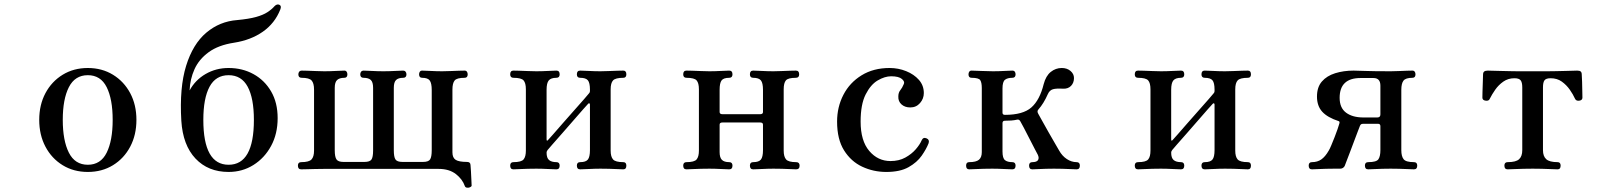

<svg xmlns="http://www.w3.org/2000/svg" viewBox="-20 -777 7432 881"><path d="M383 12Q318 12 267.5 -19Q217 -50 188.5 -104Q160 -158 160 -227Q160 -296 188.5 -349.5Q217 -403 267.5 -434Q318 -465 383 -465Q448 -465 498.5 -434Q549 -403 577.5 -349.5Q606 -296 606 -227Q606 -158 577.5 -104Q549 -50 498.5 -19Q448 12 383 12ZM383 -21Q442 -21 469.5 -76.5Q497 -132 497 -227Q497 -322 469.5 -377Q442 -432 383 -432Q324 -432 296 -377Q268 -322 268 -227Q268 -132 296 -76.5Q324 -21 383 -21Z M1029 12Q935 12 877 -49.5Q819 -111 812 -223Q803 -375 834 -475Q865 -575 926.5 -627Q988 -679 1069 -685Q1122 -690 1154.5 -699Q1187 -708 1207 -721Q1227 -734 1240 -749Q1251 -760 1262 -755Q1273 -750 1266 -733Q1241 -670 1186 -631.5Q1131 -593 1054 -581Q982 -570 937.5 -537.5Q893 -505 872.5 -459.5Q852 -414 850 -362Q876 -410 923.5 -437.5Q971 -465 1029 -465Q1092 -465 1143 -437Q1194 -409 1224 -357.5Q1254 -306 1254 -235Q1254 -163 1224 -107.5Q1194 -52 1143 -20Q1092 12 1029 12ZM1029 -21Q1145 -21 1145 -227Q1145 -326 1116.5 -379Q1088 -432 1029 -432Q970 -432 941.5 -379Q913 -326 913 -227Q913 -21 1029 -21Z M2131 84Q2116 86 2113 77Q2102 45 2071.5 21.5Q2041 -2 1993 -2H1464Q1447 -2 1426 -1.5Q1405 -1 1387 -0.5Q1369 0 1362 0Q1347 0 1347 -17Q1347 -33 1362 -33Q1398 -33 1409.5 -45.5Q1421 -58 1421 -86V-366Q1421 -395 1410 -407.5Q1399 -420 1364 -420Q1349 -420 1349 -436Q1349 -443 1353 -448Q1357 -453 1364 -453Q1371 -453 1389.5 -452.5Q1408 -452 1430 -451Q1452 -450 1468 -450Q1493 -450 1521.5 -451.5Q1550 -453 1560 -453Q1567 -453 1570.5 -448Q1574 -443 1574 -436Q1574 -420 1560 -420Q1538 -420 1527 -410Q1516 -400 1516 -374V-88Q1516 -57 1524 -45.5Q1532 -34 1556 -34H1652Q1677 -34 1684.5 -45Q1692 -56 1692 -87V-374Q1692 -400 1681.5 -410Q1671 -420 1648 -420Q1633 -420 1633 -436Q1633 -443 1637 -448Q1641 -453 1648 -453Q1659 -453 1686.5 -451.5Q1714 -450 1739 -450Q1765 -450 1792.5 -451.5Q1820 -453 1830 -453Q1837 -453 1841 -448Q1845 -443 1845 -436Q1845 -420 1830 -420Q1808 -420 1797.5 -410Q1787 -400 1787 -374V-88Q1787 -57 1794.5 -45.5Q1802 -34 1827 -34H1921Q1946 -34 1953.5 -45.5Q1961 -57 1961 -88V-364Q1961 -395 1952 -407.5Q1943 -420 1917 -420Q1903 -420 1903 -436Q1903 -443 1906.5 -448Q1910 -453 1917 -453Q1928 -453 1956 -451.5Q1984 -450 2009 -450Q2026 -450 2047.5 -451Q2069 -452 2087 -452.5Q2105 -453 2112 -453Q2119 -453 2122.5 -448Q2126 -443 2126 -436Q2126 -420 2112 -420Q2076 -420 2066 -407.5Q2056 -395 2056 -366V-78Q2056 -53 2071 -43.5Q2086 -34 2123 -34Q2139 -34 2139 -19Q2140 -12 2141 9Q2142 30 2143 49.5Q2144 69 2144 72Q2145 77 2140.5 80Q2136 83 2131 84Z M2336 0Q2321 0 2321 -17Q2321 -33 2336 -33Q2372 -33 2382.5 -45.5Q2393 -58 2393 -86V-367Q2393 -396 2382.5 -408Q2372 -420 2336 -420Q2321 -420 2321 -436Q2321 -453 2336 -453Q2343 -453 2361.5 -452.5Q2380 -452 2402 -451Q2424 -450 2441 -450Q2466 -450 2494.5 -451.5Q2523 -453 2533 -453Q2548 -453 2548 -436Q2548 -420 2533 -420Q2508 -420 2498 -408Q2488 -396 2488 -365V-138Q2488 -126 2496 -136Q2499 -139 2517.5 -160Q2536 -181 2562 -211Q2588 -241 2614.5 -270.5Q2641 -300 2660 -322Q2679 -344 2683 -349Q2687 -353 2687 -359V-366Q2687 -397 2677.5 -408.5Q2668 -420 2642 -420Q2627 -420 2627 -436Q2627 -453 2642 -453Q2653 -453 2681.5 -451.5Q2710 -450 2735 -450Q2752 -450 2773.5 -451Q2795 -452 2814 -452.5Q2833 -453 2840 -453Q2854 -453 2854 -436Q2854 -420 2840 -420Q2804 -420 2793 -408Q2782 -396 2782 -367V-86Q2782 -58 2793 -45.5Q2804 -33 2840 -33Q2854 -33 2854 -17Q2854 0 2840 0Q2833 0 2814 -1Q2795 -2 2773.5 -2.5Q2752 -3 2735 -3Q2710 -3 2681.5 -1.5Q2653 0 2642 0Q2627 0 2627 -17Q2627 -33 2642 -33Q2668 -33 2677.5 -45Q2687 -57 2687 -88V-297Q2687 -302 2684 -303Q2681 -304 2678 -300Q2674 -296 2655 -274.5Q2636 -253 2610.5 -223.5Q2585 -194 2559 -164.5Q2533 -135 2514.5 -114Q2496 -93 2493 -89Q2488 -83 2488 -77Q2488 -52 2499.5 -42.5Q2511 -33 2533 -33Q2548 -33 2548 -17Q2548 0 2533 0Q2523 0 2494.5 -1.5Q2466 -3 2441 -3Q2424 -3 2402 -2.5Q2380 -2 2361.5 -1Q2343 0 2336 0Z M3130 0Q3115 0 3115 -17Q3115 -33 3130 -33Q3166 -33 3176.5 -45.5Q3187 -58 3187 -86V-367Q3187 -396 3176.5 -408Q3166 -420 3130 -420Q3115 -420 3115 -436Q3115 -453 3130 -453Q3137 -453 3155.5 -452.5Q3174 -452 3196 -451Q3218 -450 3235 -450Q3260 -450 3288 -451.5Q3316 -453 3326 -453Q3341 -453 3341 -436Q3341 -420 3326 -420Q3300 -420 3291 -408Q3282 -396 3282 -365V-263Q3282 -253 3295 -253H3468Q3481 -253 3481 -263V-365Q3481 -396 3471.5 -408Q3462 -420 3436 -420Q3421 -420 3421 -436Q3421 -453 3436 -453Q3447 -453 3475.5 -451.5Q3504 -450 3529 -450Q3546 -450 3567 -451Q3588 -452 3606.5 -452.5Q3625 -453 3632 -453Q3647 -453 3647 -436Q3647 -420 3632 -420Q3596 -420 3586 -408Q3576 -396 3576 -367V-86Q3576 -58 3587 -45.5Q3598 -33 3633 -33Q3649 -33 3649 -17Q3649 0 3633 0Q3627 0 3608 -1Q3589 -2 3567.5 -2.5Q3546 -3 3529 -3Q3504 -3 3475.5 -1.5Q3447 0 3436 0Q3421 0 3421 -17Q3421 -33 3436 -33Q3462 -33 3471.5 -45Q3481 -57 3481 -88V-205Q3481 -215 3468 -215H3295Q3282 -215 3282 -205V-79Q3282 -54 3292.5 -43.5Q3303 -33 3326 -33Q3341 -33 3341 -17Q3341 0 3326 0Q3316 0 3288 -1.5Q3260 -3 3235 -3Q3218 -3 3196 -2.5Q3174 -2 3155.5 -1Q3137 0 3130 0Z M4047 12Q3988 12 3936.5 -12Q3885 -36 3853 -87Q3821 -138 3821 -219Q3821 -286 3850 -342Q3879 -398 3933.5 -431.5Q3988 -465 4062 -465Q4102 -465 4138 -450.5Q4174 -436 4196.5 -410.5Q4219 -385 4219 -350Q4219 -324 4201.5 -304Q4184 -284 4157 -284Q4132 -284 4116.5 -298Q4101 -312 4102 -334Q4102 -352 4111 -363Q4120 -374 4127 -391Q4133 -402 4118.5 -414.5Q4104 -427 4069 -427Q4040 -427 4007.5 -408Q3975 -389 3952 -343.5Q3929 -298 3929 -219Q3929 -131 3968.5 -84.5Q4008 -38 4066 -38Q4105 -38 4134 -54Q4163 -70 4182 -92Q4201 -114 4209 -133Q4216 -149 4232 -142Q4246 -136 4241 -120Q4231 -94 4209.5 -63Q4188 -32 4149 -10Q4110 12 4047 12Z M4427 0Q4413 0 4413 -17Q4413 -33 4427 -33Q4459 -33 4472 -44Q4485 -55 4485 -79V-373Q4485 -398 4478 -409Q4471 -420 4438 -420Q4424 -420 4424 -436Q4424 -443 4427.5 -448Q4431 -453 4438 -453Q4449 -453 4480 -451.5Q4511 -450 4536 -450Q4562 -450 4588.5 -451.5Q4615 -453 4625 -453Q4633 -453 4636.5 -448Q4640 -443 4640 -436Q4640 -420 4625 -420Q4603 -420 4591.5 -411Q4580 -402 4580 -371V-260Q4580 -250 4591 -250Q4674 -250 4712.5 -284Q4751 -318 4769 -391Q4779 -429 4801.5 -447Q4824 -465 4852 -465Q4876 -465 4892 -451.5Q4908 -438 4908 -419Q4908 -397 4894.5 -383Q4881 -369 4858 -370Q4827 -372 4811.5 -367.5Q4796 -363 4788 -345Q4769 -302 4745 -275Q4737 -267 4744 -255Q4748 -248 4761.5 -223.5Q4775 -199 4791.5 -170Q4808 -141 4822 -117Q4836 -93 4840 -86Q4854 -61 4875.5 -47Q4897 -33 4920 -33Q4935 -33 4935 -17Q4935 0 4920 0Q4913 0 4894.5 -1Q4876 -2 4854.5 -2.5Q4833 -3 4816 -3Q4800 -3 4779.5 -2.5Q4759 -2 4741.5 -1Q4724 0 4717 0Q4702 0 4702 -17Q4702 -33 4717 -33Q4737 -33 4743 -42.5Q4749 -52 4742 -67Q4739 -72 4728 -93.5Q4717 -115 4703 -142Q4689 -169 4677.5 -191.5Q4666 -214 4662 -220Q4657 -230 4647 -228Q4634 -225 4620 -224Q4606 -223 4591 -223Q4580 -223 4580 -212V-82Q4580 -51 4591.5 -42Q4603 -33 4625 -33Q4640 -33 4640 -17Q4640 0 4625 0Q4615 0 4586.5 -1.5Q4558 -3 4533 -3Q4516 -3 4494 -2.5Q4472 -2 4453 -1Q4434 0 4427 0Z M5202 0Q5187 0 5187 -17Q5187 -33 5202 -33Q5238 -33 5248.5 -45.5Q5259 -58 5259 -86V-367Q5259 -396 5248.5 -408Q5238 -420 5202 -420Q5187 -420 5187 -436Q5187 -453 5202 -453Q5209 -453 5227.5 -452.5Q5246 -452 5268 -451Q5290 -450 5307 -450Q5332 -450 5360.5 -451.5Q5389 -453 5399 -453Q5414 -453 5414 -436Q5414 -420 5399 -420Q5374 -420 5364 -408Q5354 -396 5354 -365V-138Q5354 -126 5362 -136Q5365 -139 5383.5 -160Q5402 -181 5428 -211Q5454 -241 5480.5 -270.5Q5507 -300 5526 -322Q5545 -344 5549 -349Q5553 -353 5553 -359V-366Q5553 -397 5543.5 -408.5Q5534 -420 5508 -420Q5493 -420 5493 -436Q5493 -453 5508 -453Q5519 -453 5547.5 -451.5Q5576 -450 5601 -450Q5618 -450 5639.5 -451Q5661 -452 5680 -452.5Q5699 -453 5706 -453Q5720 -453 5720 -436Q5720 -420 5706 -420Q5670 -420 5659 -408Q5648 -396 5648 -367V-86Q5648 -58 5659 -45.5Q5670 -33 5706 -33Q5720 -33 5720 -17Q5720 0 5706 0Q5699 0 5680 -1Q5661 -2 5639.5 -2.5Q5618 -3 5601 -3Q5576 -3 5547.5 -1.5Q5519 0 5508 0Q5493 0 5493 -17Q5493 -33 5508 -33Q5534 -33 5543.5 -45Q5553 -57 5553 -88V-297Q5553 -302 5550 -303Q5547 -304 5544 -300Q5540 -296 5521 -274.5Q5502 -253 5476.5 -223.5Q5451 -194 5425 -164.5Q5399 -135 5380.5 -114Q5362 -93 5359 -89Q5354 -83 5354 -77Q5354 -52 5365.5 -42.5Q5377 -33 5399 -33Q5414 -33 5414 -17Q5414 0 5399 0Q5389 0 5360.5 -1.5Q5332 -3 5307 -3Q5290 -3 5268 -2.5Q5246 -2 5227.5 -1Q5209 0 5202 0Z M6000 0Q5985 0 5985 -17Q5985 -33 6000 -33Q6025 -33 6043 -45.5Q6061 -58 6077 -86Q6082 -94 6089 -111Q6096 -128 6104 -148Q6112 -168 6117.5 -184.5Q6123 -201 6125 -208Q6129 -219 6123 -221Q6071 -238 6047 -264.5Q6023 -291 6023 -334Q6023 -377 6045.5 -403Q6068 -429 6106.5 -441Q6145 -453 6191 -453Q6205 -453 6244 -451.5Q6283 -450 6362 -450Q6379 -450 6399 -451Q6419 -452 6436.5 -452.5Q6454 -453 6461 -453Q6468 -453 6471.5 -448Q6475 -443 6475 -436Q6475 -420 6461 -420Q6430 -420 6420 -407Q6410 -394 6410 -365V-88Q6410 -60 6420.5 -46.5Q6431 -33 6468 -33Q6483 -33 6483 -17Q6483 0 6468 0Q6461 0 6441.5 -1Q6422 -2 6400 -2.5Q6378 -3 6361 -3Q6345 -3 6323.5 -2.5Q6302 -2 6283.5 -1Q6265 0 6258 0Q6243 0 6243 -17Q6243 -33 6258 -33Q6296 -33 6305 -46.5Q6314 -60 6314 -88V-198Q6314 -209 6303 -209H6236Q6228 -209 6225 -206.5Q6222 -204 6220 -199Q6218 -194 6210.5 -174.5Q6203 -155 6193.5 -129.5Q6184 -104 6174.5 -79Q6165 -54 6158 -36Q6151 -18 6150 -15Q6143 -3 6129 -3H6102Q6085 -3 6064 -2.5Q6043 -2 6025 -1Q6007 0 6000 0ZM6236 -238H6300Q6314 -238 6314 -252V-384Q6314 -419 6282 -419H6223Q6127 -419 6127 -328Q6127 -282 6156.5 -260Q6186 -238 6236 -238Z M6898 0Q6883 0 6883 -17Q6883 -33 6898 -33Q6936 -33 6950.5 -46.5Q6965 -60 6965 -88V-376Q6965 -399 6957.5 -408.5Q6950 -418 6929 -418Q6900 -418 6878 -402.5Q6856 -387 6841 -365.5Q6826 -344 6816 -324Q6812 -313 6797 -315Q6782 -317 6782 -329Q6782 -334 6782.5 -356Q6783 -378 6784 -401.5Q6785 -425 6785 -434Q6785 -445 6790.5 -449Q6796 -453 6807 -453Q6809 -453 6825.5 -452.5Q6842 -452 6865 -451.5Q6888 -451 6910 -450.5Q6932 -450 6944 -450H7081Q7097 -450 7119 -450.5Q7141 -451 7162.5 -451.5Q7184 -452 7199.5 -452.5Q7215 -453 7217 -453Q7228 -453 7233 -449Q7238 -445 7238 -434Q7239 -425 7239.5 -401.5Q7240 -378 7240.5 -356Q7241 -334 7241 -329Q7241 -317 7226.5 -315Q7212 -313 7207 -324Q7198 -344 7183 -365.5Q7168 -387 7146.5 -402.5Q7125 -418 7095 -418Q7074 -418 7067 -408.5Q7060 -399 7060 -376V-88Q7060 -60 7075 -46.5Q7090 -33 7127 -33Q7141 -33 7141 -17Q7141 0 7127 0Q7120 0 7098.5 -1Q7077 -2 7053.5 -2.5Q7030 -3 7013 -3Q6996 -3 6971.5 -2.5Q6947 -2 6926 -1Q6905 0 6898 0Z"/></svg>

Font: Zen Old Mincho SemiBold
Style: Regular
Weight: 600
Version: Version 1.500